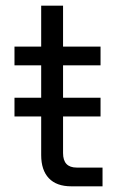

<svg xmlns="http://www.w3.org/2000/svg" viewBox="-20 -656 419 676"><path d="M341 0H231Q179 0 152 -28.5Q125 -57 125 -110V-246H31V-312H125V-426H31V-492H125V-636H202V-492H334V-426H202V-312H334V-246H202V-117Q202 -66 250 -66H341Z"/></svg>

Font: Wix Madefor Text
Style: Regular
Weight: 400
Designer: Dalton Maag Ltd
Foundry: Dalton Maag Ltd
Version: Version 3.100